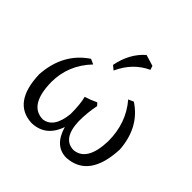

<svg xmlns="http://www.w3.org/2000/svg" viewBox="-179 -886 1067 1067"><g transform="rotate(45 354.5 -352.0)"><path d="M479.5 7.3Q386.7 6.3 353.5 -107.9Q314.9 4.4 207 7.3Q52.7 0.5 45.4 -213.9Q56.6 -390.6 188.5 -479L219.2 -465.3Q123.5 -364.7 123.5 -231Q126.5 -52.7 237.3 -51.3Q313 -61.5 325.2 -181.6Q325.2 -259.3 313 -304.7Q343.8 -313.5 384.3 -332.5L398.4 -316.9Q385.3 -255.9 385.3 -184.6Q390.1 -53.2 478.5 -51.3Q575.2 -60.1 580.1 -222.7Q580.1 -365.7 494.1 -465.3L524.9 -479Q646.5 -399.9 658.2 -236.3Q647.9 -2 479.5 7.3ZM323.2 -521.5 298.8 -541.5Q319.3 -648.9 391.6 -712.4L457.5 -692.4L465.3 -668.9Q370.6 -626 323.2 -521.5Z"/></g></svg>

Font: Kelvinch
Style: Regular
Weight: 400
Designer: Paul James MIller
Foundry: High-Logic / Made with FontCreator
Version: Version 3.30 September 23, 2016